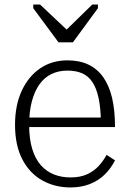

<svg xmlns="http://www.w3.org/2000/svg" viewBox="-20 -812 571 843"><path d="M237 -626H300L410 -776V-792H385L250 -660L295 -661L156 -792H126V-776ZM108 -263Q108 -202 121.5 -158Q135 -114 159.5 -86.5Q184 -59 217 -46Q250 -33 289 -33Q333 -33 363 -47Q393 -61 413.5 -83.5Q434 -106 448 -132L485 -108Q467 -72 439 -45Q411 -18 373.5 -3.5Q336 11 289 11Q221 11 165.5 -20Q110 -51 78 -112.5Q46 -174 46 -264Q46 -350 75.5 -413.5Q105 -477 156.5 -512Q208 -547 276 -547Q329 -547 368 -528.5Q407 -510 433 -473.5Q459 -437 472 -382.5Q485 -328 485 -254H90V-296H442L423 -279Q422 -340 412.5 -383Q403 -426 385.5 -452Q368 -478 341 -490Q314 -502 276 -502Q237 -502 206 -487Q175 -472 153.5 -442Q132 -412 120 -367.5Q108 -323 108 -263Z"/></svg>

Font: Roboto Serif SemiCondensed ExtraLight
Style: Regular
Weight: 250
Width: 4
Designer: Greg Gazdowicz
Foundry: Commercial Type
Version: Version 1.007